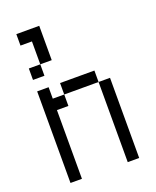

<svg xmlns="http://www.w3.org/2000/svg" viewBox="-149 -899 799 985"><g transform="rotate(-20 250.0 -406.0)"><path d="M62.5 -500Q62.5 -500 62.5 0H125Q125 0 125 -375H187.5V-437.5H125V-500ZM375 -437.5V0H437.5V-437.5ZM187.5 -437.5H375V-500H187.5ZM125 -625H62.5V-562.5H125ZM125 -625H187.5V-812.5H62.5V-750H125Q125 -750 125 -625Z"/></g></svg>

Font: Unifont
Style: Regular
Weight: 500
Version: Version 15.1.04